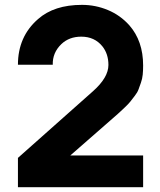

<svg xmlns="http://www.w3.org/2000/svg" viewBox="-20 -786 672 805"><path d="M55.2 -514.6Q55.2 -632.8 139.6 -706.1Q207 -765.6 323.7 -765.6Q380.4 -765.6 432.4 -743.9Q484.4 -722.2 522 -680.2Q580.1 -614.3 580.1 -511.2Q580.1 -490.7 578.4 -473.1Q576.7 -455.6 570.8 -439Q564.9 -422.4 560.5 -410.4Q556.2 -398.4 544.4 -383.3Q532.7 -368.2 525.9 -359.4Q519 -350.6 501.5 -334Q483.9 -317.4 474.9 -309.3Q465.8 -301.3 442.9 -281.2L274.9 -134.3H580.1V-1H55.2V-124L369.6 -403.3Q434.6 -460.9 434.6 -513.7Q434.6 -560.1 409.2 -591.8Q376.5 -632.3 320.8 -632.3Q270 -632.3 237.3 -601.1Q199.7 -564.9 201.2 -514.6Z"/></svg>

Font: Manrope3 ExtraBold
Style: Bold
Weight: 800
Width: 4
Designer: Mikhail Sharanda
Foundry: Mikhail Sharanda
Version: Version 3.000;PS 003.000;hotconv 1.0.88;makeotf.lib2.5.64775